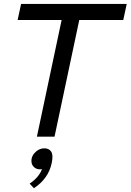

<svg xmlns="http://www.w3.org/2000/svg" viewBox="-20 -696 665 978"><path d="M257.8 0H168L293.9 -594.2H69.8L87.4 -675.8H625.5L607.9 -594.2H383.8ZM152.8 262.7 130.9 239.3Q178.7 207 193.8 165.5Q188.5 166.5 183.6 166.5Q161.6 166.5 148.9 150.4Q140.1 140.1 140.1 123Q140.1 95.7 165 74.7Q183.1 59.6 206.1 59.6Q229 59.6 240.2 75.7Q247.1 85.4 247.1 103.5Q247.1 116.7 243.2 135.3Q226.6 213.9 152.8 262.7Z"/></svg>

Font: Cadman
Style: Italic
Weight: 400
Italic angle: -12°
Designer: Paul James MIller
Foundry: High-Logic / Made with FontCreator
Version: Version 2.114;March 28, 2021;FontCreator 13.0.0.2683 64-bit